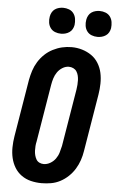

<svg xmlns="http://www.w3.org/2000/svg" viewBox="-63 -998 636 1048"><g transform="rotate(5 255.5 -474.0)"><path d="M205 8Q175 8 146.5 1Q118 -6 95 -22.5Q72 -39 57.5 -63Q43 -87 36.5 -115Q30 -143 30.5 -173.5Q31 -204 36 -234L88 -548Q93 -574 101 -599Q109 -624 123.5 -647.5Q138 -671 158 -690Q178 -709 202.5 -721.5Q227 -734 252.5 -740Q278 -746 305 -746Q335 -746 363 -737.5Q391 -729 414 -713Q437 -697 452 -672.5Q467 -648 473 -620Q479 -592 478.5 -561.5Q478 -531 473 -501L421 -187Q417 -161 408.5 -136Q400 -111 386 -88Q372 -65 351.5 -45.5Q331 -26 307 -13.5Q283 -1 257 3.5Q231 8 205 8ZM208 -97Q226 -97 243.5 -107Q261 -117 272.5 -133Q284 -149 289.5 -167.5Q295 -186 299 -204L351 -518Q353 -531 354 -544Q355 -557 354.5 -570Q354 -583 351 -595Q348 -607 341.5 -617Q335 -627 323.5 -632.5Q312 -638 299 -638Q281 -638 264 -627.5Q247 -617 236 -601Q225 -585 219.5 -567Q214 -549 211 -531L159 -217Q156 -204 155 -191Q154 -178 154.5 -165.5Q155 -153 158 -141Q161 -129 167 -118.5Q173 -108 184 -102.5Q195 -97 208 -97ZM440 -814Q423 -814 407.5 -820Q392 -826 382.5 -839Q373 -852 370.5 -868.5Q368 -885 371 -902Q373 -914 379 -925Q385 -936 395 -943Q405 -950 417 -953Q429 -956 440 -956Q457 -956 472.5 -950Q488 -944 497.5 -931Q507 -918 509.5 -901.5Q512 -885 510 -868Q508 -856 502 -845Q496 -834 485.5 -827Q475 -820 463.5 -817Q452 -814 440 -814ZM240 -814Q223 -814 207.5 -820Q192 -826 182.5 -839Q173 -852 170.5 -868.5Q168 -885 171 -902Q173 -914 179 -925Q185 -936 195 -943Q205 -950 217 -953Q229 -956 240 -956Q257 -956 272.5 -950Q288 -944 297.5 -931Q307 -918 309.5 -901.5Q312 -885 310 -868Q308 -856 302 -845Q296 -834 285.5 -827Q275 -820 263.5 -817Q252 -814 240 -814Z"/></g></svg>

Font: Iosevka Slab Extrabold Oblique
Style: Regular
Weight: 800
Italic angle: -9°
Monospace: yes
Designer: Belleve Invis
Foundry: Belleve Invis
Version: Version 11.1.1; ttfautohint (v1.8.3)